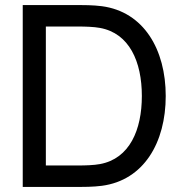

<svg xmlns="http://www.w3.org/2000/svg" viewBox="-20 -740 721 760"><path d="M70 0H292C305.5 0 349.5 0 383 -4.5C549.5 -26.5 636 -176 636 -360C636 -543.5 549.5 -693.5 383 -715.5C349 -720 306 -720 292 -720H70ZM161.5 -85V-635H292C316 -635 352 -634 375.5 -629.5C492 -608.5 541.5 -496 541.5 -360C541.5 -226.5 493.5 -112 375.5 -90.5C352 -86 317 -85 292 -85Z"/></svg>

Font: Eudonet Medium
Style: Regular
Weight: 500
Designer: Mikhail Sharanda
Foundry: Mikhail Sharanda
Version: Version 4.503;Glyphs 3.1.2 (3151)